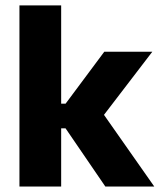

<svg xmlns="http://www.w3.org/2000/svg" viewBox="-20 -680 583 700"><path d="M364 0 219 -212.1H179.2V-302.1H219.2L360.2 -491.4H535.3L348.4 -247.3V-276.5L542.4 0ZM50.9 0V-660.3H203V0Z"/></svg>

Font: Anek Latin Medium
Style: Regular
Weight: 500
Designer: Yesha Goshar
Foundry: Ek Type
Version: Version 1.003